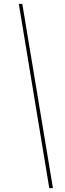

<svg xmlns="http://www.w3.org/2000/svg" viewBox="-20 -760 334 990"><path d="M95 -740 253 210H234L77 -740Z"/></svg>

Font: Georama Condensed Thin
Style: Italic
Weight: 100
Width: 3
Italic angle: -9°
Designer: Jean-Baptiste Levee
Foundry: Production Type
Version: Version 1.000